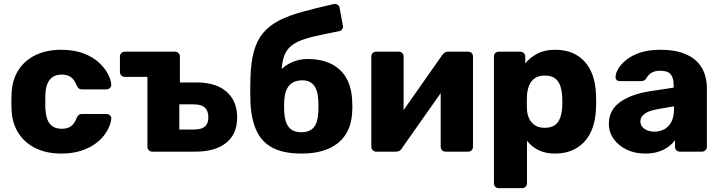

<svg xmlns="http://www.w3.org/2000/svg" viewBox="-20 -789 3752 999"><path d="M298 10Q224 10 167 -17Q110 -44 76.5 -95.5Q43 -147 40 -219Q39 -235 39 -259.5Q39 -284 40 -300Q43 -373 76 -424.5Q109 -476 166.5 -503Q224 -530 298 -530Q367 -530 416.5 -510.5Q466 -491 496.5 -462Q527 -433 542.5 -402.5Q558 -372 559 -349Q560 -339 552 -331.5Q544 -324 534 -324H407Q396 -324 390 -329Q384 -334 379 -344Q367 -375 348.5 -388Q330 -401 301 -401Q261 -401 239.5 -375Q218 -349 216 -295Q215 -255 216 -224Q219 -169 240 -144Q261 -119 301 -119Q332 -119 350 -132.5Q368 -146 379 -176Q384 -186 390 -191Q396 -196 407 -196H534Q544 -196 552 -189Q560 -182 559 -171Q558 -155 549 -132Q540 -109 521 -84Q502 -59 471.5 -38Q441 -17 398 -3.5Q355 10 298 10Z M772 0Q761 0 754 -7.5Q747 -15 747 -25V-389H629Q619 -389 611.5 -396Q604 -403 604 -414V-495Q604 -506 611.5 -513Q619 -520 629 -520H891Q901 -520 908.5 -513Q916 -506 916 -495V-360H1003Q1104 -360 1159 -311.5Q1214 -263 1214 -178Q1214 -91 1156.5 -45.5Q1099 0 998 0ZM913 -115H988Q1027 -115 1045.5 -130Q1064 -145 1064 -178Q1064 -212 1046 -229Q1028 -246 988 -246H913Z M1548 10Q1458 10 1400.5 -19Q1343 -48 1315 -108Q1287 -168 1283 -259Q1282 -289 1282 -320Q1282 -351 1283 -380Q1285 -464 1301 -521.5Q1317 -579 1349 -617.5Q1381 -656 1431.5 -682Q1482 -708 1553 -727.5Q1624 -747 1717 -768Q1727 -770 1736.5 -764.5Q1746 -759 1747 -748L1764 -656Q1766 -645 1760.5 -637Q1755 -629 1746 -627Q1668 -612 1614.5 -599.5Q1561 -587 1527 -570.5Q1493 -554 1474.5 -528.5Q1456 -503 1449.5 -462.5Q1443 -422 1444 -360L1420 -389Q1428 -414 1451.5 -435Q1475 -456 1508.5 -469Q1542 -482 1579 -482Q1653 -482 1703.5 -456.5Q1754 -431 1781 -384.5Q1808 -338 1812 -272Q1815 -234 1812 -200Q1808 -135 1777.5 -88Q1747 -41 1689.5 -15.5Q1632 10 1548 10ZM1548 -101Q1592 -101 1613 -127Q1634 -153 1636 -204Q1637 -216 1637 -235Q1637 -254 1636 -268Q1634 -318 1613.5 -344.5Q1593 -371 1554 -371Q1508 -371 1485 -344.5Q1462 -318 1459 -268Q1458 -254 1458 -235Q1458 -216 1459 -204Q1462 -153 1483 -127Q1504 -101 1548 -101Z M1936 0Q1926 0 1919 -7.5Q1912 -15 1912 -24V-495Q1912 -506 1919 -513Q1926 -520 1937 -520H2055Q2066 -520 2073 -513Q2080 -506 2080 -495V-130L2035 -152L2282 -504Q2287 -511 2294 -515.5Q2301 -520 2310 -520H2417Q2427 -520 2434 -513Q2441 -506 2441 -496V-25Q2441 -15 2434 -7.5Q2427 0 2416 0H2298Q2287 0 2280 -7.5Q2273 -15 2273 -25V-379L2319 -370L2070 -16Q2066 -9 2059 -4.5Q2052 0 2042 0Z M2575 190Q2564 190 2557 182.5Q2550 175 2550 165V-495Q2550 -506 2557 -513Q2564 -520 2575 -520H2688Q2698 -520 2705.5 -513Q2713 -506 2713 -495V-459Q2737 -489 2775 -509.5Q2813 -530 2868 -530Q2918 -530 2956 -514.5Q2994 -499 3021.5 -469Q3049 -439 3064 -396Q3079 -353 3081 -297Q3082 -277 3082 -260Q3082 -243 3081 -223Q3079 -169 3064 -126Q3049 -83 3022 -53Q2995 -23 2956.5 -6.5Q2918 10 2868 10Q2819 10 2782.5 -7.5Q2746 -25 2722 -57V165Q2722 175 2715 182.5Q2708 190 2697 190ZM2814 -124Q2848 -124 2867 -138Q2886 -152 2894.5 -176Q2903 -200 2905 -229Q2907 -260 2905 -291Q2903 -320 2894.5 -344Q2886 -368 2867 -382Q2848 -396 2814 -396Q2782 -396 2762 -381.5Q2742 -367 2733 -344Q2724 -321 2722 -294Q2721 -275 2721 -257Q2721 -239 2722 -219Q2723 -194 2733 -172.5Q2743 -151 2763 -137.5Q2783 -124 2814 -124Z M3337 10Q3283 10 3240.5 -10.5Q3198 -31 3173 -66Q3148 -101 3148 -145Q3148 -216 3206 -257.5Q3264 -299 3360 -314L3485 -333V-347Q3485 -383 3470 -402Q3455 -421 3415 -421Q3387 -421 3369.5 -410Q3352 -399 3342 -380Q3333 -367 3317 -367H3205Q3194 -367 3188 -373.5Q3182 -380 3183 -389Q3183 -407 3196.5 -430.5Q3210 -454 3238 -477Q3266 -500 3310 -515Q3354 -530 3417 -530Q3481 -530 3527 -515Q3573 -500 3602 -473Q3631 -446 3644.5 -409.5Q3658 -373 3658 -329V-25Q3658 -15 3650.5 -7.5Q3643 0 3633 0H3517Q3506 0 3499 -7.5Q3492 -15 3492 -25V-60Q3479 -41 3457 -25Q3435 -9 3405.5 0.5Q3376 10 3337 10ZM3384 -104Q3413 -104 3436.5 -116.5Q3460 -129 3473.5 -155.5Q3487 -182 3487 -222V-236L3402 -221Q3355 -213 3333.5 -196.5Q3312 -180 3312 -158Q3312 -141 3322 -129Q3332 -117 3348.5 -110.5Q3365 -104 3384 -104Z"/></svg>

Font: DVN-Rubik
Style: Bold
Weight: 700
Designer: Hubert and Fischer
Foundry: Hubert & Fischer
Version: Version 2.102